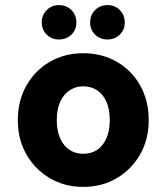

<svg xmlns="http://www.w3.org/2000/svg" viewBox="-20 -722 654 754"><path d="M307 12Q234 12 176 -22Q118 -56 84 -115Q50 -174 50 -250Q50 -327 84 -386.5Q118 -446 176 -479.5Q234 -513 307 -513Q380 -513 438.5 -479.5Q497 -446 530.5 -386.5Q564 -327 564 -250Q564 -174 530 -115Q496 -56 438 -22Q380 12 307 12ZM307 -118Q337 -118 360 -132.5Q383 -147 397 -177Q411 -207 411 -250Q411 -294 397.5 -323.5Q384 -353 360.5 -368Q337 -383 307 -383Q278 -383 254.5 -368Q231 -353 217 -323.5Q203 -294 203 -250Q203 -207 217 -177Q231 -147 254.5 -132.5Q278 -118 307 -118ZM211 -567Q183 -567 163.5 -586Q144 -605 144 -634Q144 -663 163.5 -682.5Q183 -702 211 -702Q241 -702 260.5 -682.5Q280 -663 280 -634Q280 -605 260.5 -586Q241 -567 211 -567ZM402 -567Q373 -567 353.5 -586Q334 -605 334 -634Q334 -663 353.5 -682.5Q373 -702 402 -702Q431 -702 450.5 -682.5Q470 -663 470 -634Q470 -605 450.5 -586Q431 -567 402 -567Z"/></svg>

Font: DM Sans 18pt Black
Style: Regular
Weight: 900
Designer: Colophon Foundry, Jonny Pinhorn
Foundry: Colophon Foundry
Version: Version 4.004;gftools[0.9.30]